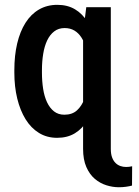

<svg xmlns="http://www.w3.org/2000/svg" viewBox="-20 -558 572 791"><path d="M322.3 43V-422.9L335.4 -528.3H436.5V43ZM39.1 -258.8V-269Q39.1 -329.6 50.8 -378.9Q62.5 -428.2 85 -463.9Q107.4 -499.5 140.6 -518.8Q173.8 -538.1 216.3 -538.1Q258.3 -538.1 289.3 -519.5Q320.3 -501 341.6 -466.3Q362.8 -431.6 375.2 -383.8Q387.7 -335.9 393.1 -277.8V-248Q387.2 -191.4 374.5 -144.3Q361.8 -97.2 340.6 -62.5Q319.3 -27.8 288.6 -9Q257.8 9.8 215.3 9.8Q173.3 9.8 140.6 -10.3Q107.9 -30.3 85.4 -66.7Q63 -103 51 -152.1Q39.1 -201.2 39.1 -258.8ZM152.8 -269V-258.8Q152.8 -223.6 157.7 -192.1Q162.6 -160.6 173.8 -136.7Q185.1 -112.8 202.6 -99.1Q220.2 -85.4 245.1 -85.4Q277.8 -85.4 297.6 -103.8Q317.4 -122.1 328.6 -152.6Q339.8 -183.1 344.2 -219.7V-305.2Q341.8 -334.5 334.7 -359.4Q327.6 -384.3 315.7 -403.1Q303.7 -421.9 286.6 -432.1Q269.5 -442.4 246.1 -442.4Q221.2 -442.4 203.4 -428.7Q185.5 -415 174.3 -391.4Q163.1 -367.7 158 -336.2Q152.8 -304.7 152.8 -269ZM322.3 -6.3H436.5V55.2Q436.5 76.7 441.9 90.8Q447.3 105 456.1 113.5Q464.8 122.1 476.1 126Q487.3 129.9 499.5 129.9Q504.9 129.9 511.5 129.2Q518.1 128.4 524.4 127L523.9 206.5Q513.2 209.5 499.3 211.4Q485.4 213.4 469.7 213.4Q444.3 213.4 418.5 205.3Q392.6 197.3 370.8 179Q349.1 160.6 335.7 130.1Q322.3 99.6 322.3 55.2Z"/></svg>

Font: Roboto Condensed Medium
Style: Regular
Weight: 500
Designer: Christian Robertson
Foundry: Google
Version: Version 3.0